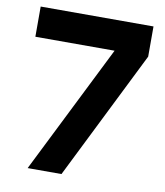

<svg xmlns="http://www.w3.org/2000/svg" viewBox="-80 -766 717 833"><g transform="rotate(10 279.0 -350.0)"><path d="M32 -567H381L98 0H247L529 -567V-700H32Z"/></g></svg>

Font: Unageo
Style: Bold
Weight: 700
Designer: Richard Sepsi
Foundry: Richard Sepsi
Version: Version 2.000